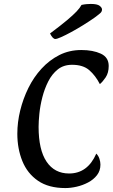

<svg xmlns="http://www.w3.org/2000/svg" viewBox="-20 -938 572 975"><path d="M312 17Q227 17 173 -20Q119 -57 93.5 -120Q68 -183 68 -259Q68 -317 82.5 -376.5Q97 -436 124 -491Q151 -546 191 -589.5Q231 -633 281.5 -658.5Q332 -684 393 -684Q452 -684 492 -665.5Q532 -647 532 -603Q532 -568 516.5 -545Q501 -522 487 -511Q465 -554 433.5 -581.5Q402 -609 346 -609Q303 -609 273.5 -585.5Q244 -562 225 -524.5Q206 -487 195 -444Q184 -401 180 -361Q176 -321 176 -294Q176 -177 216.5 -117Q257 -57 331 -57Q425 -57 469 -158Q480 -147 485 -131.5Q490 -116 490 -102Q490 -71 472.5 -48.5Q455 -26 427.5 -11.5Q400 3 369.5 10Q339 17 312 17ZM261 -740Q248 -740 234 -768Q289 -809 320.5 -835.5Q352 -862 369 -880Q386 -898 394 -913Q408 -916 419.5 -917Q431 -918 441 -918Q474 -918 486 -908.5Q498 -899 498 -890Q498 -880 491 -873Q484 -866 461 -849Q434 -830 402.5 -810.5Q371 -791 341.5 -775Q312 -759 290.5 -749.5Q269 -740 261 -740Z"/></svg>

Font: Paprika
Style: Regular
Weight: 400
Designer: Eduardo Rodriguez Tunni
Foundry: Eduardo Rodriguez Tunni
Version: Version 1.010; ttfautohint (v1.8.3)